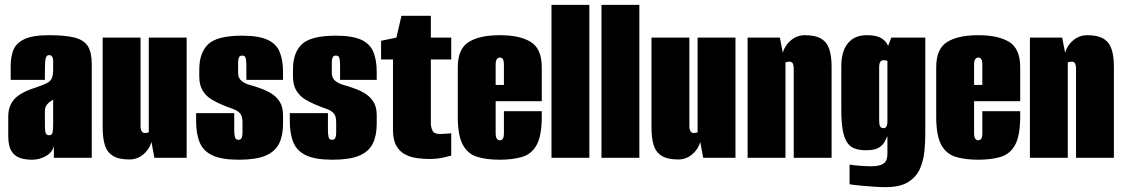

<svg xmlns="http://www.w3.org/2000/svg" viewBox="-20 -650 4629 791"><path d="M112 8Q84 8 62 0.5Q40 -7 27 -28Q14 -49 14 -89V-170Q14 -214 39.5 -242Q65 -270 129 -290Q158 -300 173 -307.5Q188 -315 193.5 -327.5Q199 -340 199 -365V-397Q199 -405 197.5 -410.5Q196 -416 192.5 -419.5Q189 -423 182 -423Q172 -423 168.5 -410.5Q165 -398 165 -363V-321H24V-378Q24 -415 35 -443.5Q46 -472 80 -488.5Q114 -505 182 -505Q250 -505 288 -495Q326 -485 342 -459.5Q358 -434 358 -386V0H202V-49Q197 -24 170.5 -8Q144 8 112 8ZM182 -93Q194 -93 196.5 -104Q199 -115 199 -140V-241Q197 -237 190 -233.5Q183 -230 178 -224Q171 -217 168 -210Q165 -203 165 -190V-129Q165 -120 166 -111.5Q167 -103 170.5 -98Q174 -93 182 -93Z M513 7Q469 7 445 -8Q421 -23 412 -52Q403 -81 403 -124V-495H559V-130Q559 -121 561 -115Q563 -109 567 -105.5Q571 -102 576 -102Q579 -102 582 -102.5Q585 -103 588 -103.5Q591 -104 593 -105V-495H749V0H616L604 -65Q595 -34 570 -13.5Q545 7 513 7Z M964 8Q894 8 856 -9.5Q818 -27 803 -62.5Q788 -98 788 -150V-184H945V-115Q945 -95 948 -84.5Q951 -74 962 -74Q972 -74 975.5 -82Q979 -90 979 -101V-147Q979 -172 968.5 -183.5Q958 -195 939 -201.5Q920 -208 896 -218Q874 -227 852 -240Q830 -253 815.5 -276Q801 -299 801 -335V-363Q801 -434 838.5 -468.5Q876 -503 977 -503Q1045 -503 1081.5 -486.5Q1118 -470 1132 -436.5Q1146 -403 1146 -353V-321H995V-382Q995 -402 992 -411.5Q989 -421 978 -421Q968 -421 964.5 -413.5Q961 -406 961 -395V-350Q961 -328 975.5 -316.5Q990 -305 1011 -299.5Q1032 -294 1050 -287Q1074 -279 1096 -266Q1118 -253 1132 -231.5Q1146 -210 1146 -176V-140Q1146 -91 1129.5 -58Q1113 -25 1073.5 -8.5Q1034 8 964 8Z M1350 8Q1280 8 1242 -9.5Q1204 -27 1189 -62.5Q1174 -98 1174 -150V-184H1331V-115Q1331 -95 1334 -84.5Q1337 -74 1348 -74Q1358 -74 1361.5 -82Q1365 -90 1365 -101V-147Q1365 -172 1354.5 -183.5Q1344 -195 1325 -201.5Q1306 -208 1282 -218Q1260 -227 1238 -240Q1216 -253 1201.5 -276Q1187 -299 1187 -335V-363Q1187 -434 1224.5 -468.5Q1262 -503 1363 -503Q1431 -503 1467.5 -486.5Q1504 -470 1518 -436.5Q1532 -403 1532 -353V-321H1381V-382Q1381 -402 1378 -411.5Q1375 -421 1364 -421Q1354 -421 1350.5 -413.5Q1347 -406 1347 -395V-350Q1347 -328 1361.5 -316.5Q1376 -305 1397 -299.5Q1418 -294 1436 -287Q1460 -279 1482 -266Q1504 -253 1518 -231.5Q1532 -210 1532 -176V-140Q1532 -91 1515.5 -58Q1499 -25 1459.5 -8.5Q1420 8 1350 8Z M1749 5Q1725 5 1698.5 1.5Q1672 -2 1649.5 -13.5Q1627 -25 1613 -49Q1599 -73 1599 -115V-405H1550V-482L1613 -495L1634 -585H1755V-495H1839V-405H1755V-142Q1755 -127 1761.5 -112.5Q1768 -98 1792 -98Q1804 -98 1821.5 -99.5Q1839 -101 1839 -101V-9Q1839 -9 1811 -2Q1783 5 1749 5Z M2039 8Q1986 8 1947 -3.5Q1908 -15 1887 -53Q1866 -91 1866 -170V-373Q1866 -449 1911 -477Q1956 -505 2039 -505Q2122 -505 2167 -477Q2212 -449 2212 -373V-233H2022V-102Q2022 -85 2027 -78.5Q2032 -72 2039 -72Q2047 -72 2051.5 -78.5Q2056 -85 2056 -102V-192H2212V-171Q2212 -91 2191 -53Q2170 -15 2131 -3.5Q2092 8 2039 8ZM2022 -300H2056V-383Q2056 -400 2051.5 -406.5Q2047 -413 2039 -413Q2032 -413 2027 -406.5Q2022 -400 2022 -383Z M2252 0V-630H2408V0Z M2458 0V-630H2614V0Z M2774 7Q2730 7 2706 -8Q2682 -23 2673 -52Q2664 -81 2664 -124V-495H2820V-130Q2820 -121 2822 -115Q2824 -109 2828 -105.5Q2832 -102 2837 -102Q2840 -102 2843 -102.5Q2846 -103 2849 -103.5Q2852 -104 2854 -105V-495H3010V0H2877L2865 -65Q2856 -34 2831 -13.5Q2806 7 2774 7Z M3060 0V-495H3193L3205 -433Q3214 -464 3239 -484.5Q3264 -505 3296 -505Q3340 -505 3364 -490Q3388 -475 3397 -446Q3406 -417 3406 -374V0H3250V-368Q3250 -375 3249 -380Q3248 -385 3246 -388.5Q3244 -392 3241 -394Q3238 -396 3233 -396Q3231 -396 3227.5 -395.5Q3224 -395 3221 -394.5Q3218 -394 3216 -393V0Z M3628 121Q3611 121 3587 119.5Q3563 118 3539.5 116Q3516 114 3499.5 112Q3483 110 3480 109V28Q3495 31 3523.5 33Q3552 35 3570 35Q3588 35 3600.5 32Q3613 29 3621 23Q3629 17 3632.5 7Q3636 -3 3636 -16V-89Q3632 -82 3625.5 -68Q3619 -54 3602 -42.5Q3585 -31 3548 -31Q3521 -31 3501.5 -38Q3482 -45 3470 -63Q3458 -81 3452 -113.5Q3446 -146 3446 -196V-378Q3446 -438 3473 -471.5Q3500 -505 3551 -505Q3586 -505 3604.5 -496Q3623 -487 3632.5 -472.5Q3642 -458 3648 -440L3629 -436L3652 -495H3792V-99Q3792 -66 3788.5 -28Q3785 10 3770.5 44Q3756 78 3722.5 99.5Q3689 121 3628 121ZM3619 -122Q3624 -122 3628 -124.5Q3632 -127 3634 -134Q3636 -141 3636 -152V-399Q3634 -400 3632 -400.5Q3630 -401 3627 -401.5Q3624 -402 3619 -402Q3612 -402 3607 -395.5Q3602 -389 3602 -372V-153Q3602 -144 3603 -138Q3604 -132 3606.5 -128.5Q3609 -125 3612 -123.5Q3615 -122 3619 -122Z M4010 8Q3957 8 3918 -3.5Q3879 -15 3858 -53Q3837 -91 3837 -170V-373Q3837 -449 3882 -477Q3927 -505 4010 -505Q4093 -505 4138 -477Q4183 -449 4183 -373V-233H3993V-102Q3993 -85 3998 -78.5Q4003 -72 4010 -72Q4018 -72 4022.5 -78.5Q4027 -85 4027 -102V-192H4183V-171Q4183 -91 4162 -53Q4141 -15 4102 -3.5Q4063 8 4010 8ZM3993 -300H4027V-383Q4027 -400 4022.5 -406.5Q4018 -413 4010 -413Q4003 -413 3998 -406.5Q3993 -400 3993 -383Z M4223 0V-495H4356L4368 -433Q4377 -464 4402 -484.5Q4427 -505 4459 -505Q4503 -505 4527 -490Q4551 -475 4560 -446Q4569 -417 4569 -374V0H4413V-368Q4413 -375 4412 -380Q4411 -385 4409 -388.5Q4407 -392 4404 -394Q4401 -396 4396 -396Q4394 -396 4390.5 -395.5Q4387 -395 4384 -394.5Q4381 -394 4379 -393V0Z"/></svg>

Font: Alumni Sans Thin Black
Style: Regular
Weight: 900
Version: Version 1.018